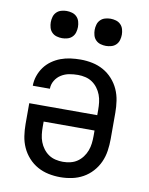

<svg xmlns="http://www.w3.org/2000/svg" viewBox="-84 -793 667 862"><g transform="rotate(10 250.0 -362.0)"><path d="M250 8Q223 8 196.5 2.5Q170 -3 146.5 -16Q123 -29 104.5 -49.5Q86 -70 75 -94.5Q64 -119 60 -146Q56 -173 56 -200V-295H366V-320Q366 -337 364 -354Q362 -371 356 -387Q350 -403 339.5 -417Q329 -431 315 -440.5Q301 -450 284 -454Q267 -458 250 -458Q230 -458 210.5 -454.5Q191 -451 174 -440.5Q157 -430 146.5 -412.5Q136 -395 136 -375H58Q58 -398 65.5 -420Q73 -442 86.5 -460.5Q100 -479 119 -492.5Q138 -506 159.5 -514Q181 -522 204 -525Q227 -528 250 -528Q277 -528 303.5 -522.5Q330 -517 353.5 -504Q377 -491 395.5 -470.5Q414 -450 425 -425.5Q436 -401 440 -374Q444 -347 444 -320V-200Q444 -173 440 -146Q436 -119 425 -94.5Q414 -70 395.5 -49.5Q377 -29 353.5 -16Q330 -3 303.5 2.5Q277 8 250 8ZM250 -62Q267 -62 284 -66Q301 -70 315 -79.5Q329 -89 339.5 -103Q350 -117 356 -133Q362 -149 364 -166Q366 -183 366 -200V-225H134V-200Q134 -183 136 -166Q138 -149 144 -133Q150 -117 160.5 -103Q171 -89 185 -79.5Q199 -70 216 -66Q233 -62 250 -62ZM350 -608Q338 -608 325.5 -611.5Q313 -615 304 -624Q295 -633 291.5 -645.5Q288 -658 288 -670Q288 -682 291.5 -694.5Q295 -707 304 -716Q313 -725 325.5 -728.5Q338 -732 350 -732Q362 -732 374.5 -728.5Q387 -725 396 -716Q405 -707 408.5 -694.5Q412 -682 412 -670Q412 -658 408.5 -645.5Q405 -633 396 -624Q387 -615 374.5 -611.5Q362 -608 350 -608ZM150 -608Q138 -608 125.5 -611.5Q113 -615 104 -624Q95 -633 91.5 -645.5Q88 -658 88 -670Q88 -682 91.5 -694.5Q95 -707 104 -716Q113 -725 125.5 -728.5Q138 -732 150 -732Q162 -732 174.5 -728.5Q187 -725 196 -716Q205 -707 208.5 -694.5Q212 -682 212 -670Q212 -658 208.5 -645.5Q205 -633 196 -624Q187 -615 174.5 -611.5Q162 -608 150 -608Z"/></g></svg>

Font: Iosevka srxl
Style: Regular
Weight: 400
Monospace: yes
Designer: Belleve Invis
Foundry: Belleve Invis
Version: Version 33.0.1; ttfautohint (v1.8.3)